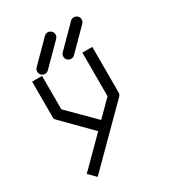

<svg xmlns="http://www.w3.org/2000/svg" viewBox="-188 -769 916 1006"><g transform="rotate(-30 270.0 -265.5)"><path d="M227 -78 66 -241Q57 -250 57 -262V-476H117V-274L270 -121L361 -212V-476H421V-200Q421 -188 412 -179L105 128L63 86ZM106 -507Q106 -520 115 -529L235 -650Q244 -659 256 -659Q269 -659 278 -650Q287 -641 287 -628Q287 -616 278 -607L158 -486Q149 -477 136 -477Q124 -477 115 -486Q106 -495 106 -507ZM264 -507Q264 -520 273 -529L393 -650Q402 -659 414 -659Q427 -659 436 -650Q445 -641 445 -628Q445 -616 436 -607L316 -486Q307 -477 294 -477Q282 -477 273 -486Q264 -495 264 -507Z"/></g></svg>

Font: 3270 Nerd Font
Style: Regular
Weight: 400
Monospace: yes
Version: Version 3.0.1;Nerd Fonts 3.3.0